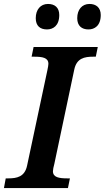

<svg xmlns="http://www.w3.org/2000/svg" viewBox="-42 -952 530 972"><path d="M406 -803C436 -803 468 -821 468 -876C468 -914 444 -932 411 -932C373 -932 349 -903 349 -860C349 -821 372 -803 406 -803ZM196 -803C226 -803 258 -821 258 -876C258 -914 235 -932 201 -932C163 -932 139 -903 139 -860C139 -821 161 -803 196 -803ZM-22 0H302L312 -49H299C257 -49 226 -54 226 -85C226 -93 229 -108 233 -122L334 -600C346 -657 385 -665 430 -665H443L453 -714H128L118 -665H131C173 -665 203 -660 203 -629C203 -623 201 -611 198 -597L95 -113C83 -57 44 -49 0 -49H-13Z"/></svg>

Font: Noto Serif SemiBold
Style: Italic
Weight: 600
Italic angle: -12°
Designer: Monotype Design Team
Foundry: Monotype Imaging Inc.
Version: Version 2.014